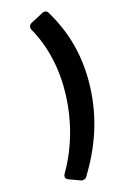

<svg xmlns="http://www.w3.org/2000/svg" viewBox="-180 -816 711 1076"><g transform="rotate(-20 176.0 -278.0)"><path d="M33 133C20 152 31 165 40 169L108 201C117 205 133 202 141 191C243 52 312 -97 334 -278C356 -459 324 -608 256 -747C252 -756 239 -762 226 -757L150 -725C129 -716 130 -698 134 -689C191 -565 208 -421 190 -278C172 -135 121 9 33 133Z"/></g></svg>

Font: Falling Sky
Style: BlkObl
Weight: 900
Designer: Paul D. Hunt
Foundry: Adobe Systems Incorporated
Version: Version 1.02